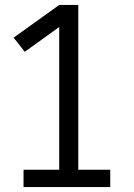

<svg xmlns="http://www.w3.org/2000/svg" viewBox="-20 -755 540 775"><path d="M75 0V-70H219V-646L80 -546L35 -603L219 -735H296V-70H425V0Z"/></svg>

Font: Iosevka SS18
Style: Regular
Weight: 400
Monospace: yes
Designer: Belleve Invis
Foundry: Belleve Invis
Version: Version 25.1.1; ttfautohint (v1.8.4)